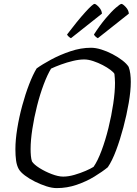

<svg xmlns="http://www.w3.org/2000/svg" viewBox="-20 -965 702 985"><path d="M271 0Q247 0 217.5 -9.5Q188 -19 159 -33.5Q130 -48 107.5 -65Q85 -82 76 -98Q66 -116 62.5 -141.5Q59 -167 59 -199Q59 -247 68.5 -305.5Q78 -364 94 -423Q110 -482 129.5 -532.5Q149 -583 168 -614Q197 -635 242.5 -659.5Q288 -684 341.5 -702Q395 -720 447 -720Q471 -720 500 -711Q529 -702 557.5 -687Q586 -672 608 -655Q630 -638 640 -622Q646 -606 648.5 -586Q651 -566 651 -545Q651 -499 640.5 -437.5Q630 -376 613 -312Q596 -248 575.5 -193.5Q555 -139 533 -107Q505 -84 464 -59Q423 -34 373.5 -17Q324 0 271 0ZM304 -59Q331 -59 362 -68Q393 -77 419.5 -88.5Q446 -100 460 -109Q481 -139 501 -192.5Q521 -246 536.5 -309Q552 -372 561 -433Q570 -494 570 -540Q570 -552 569 -564Q568 -576 567 -586Q563 -594 546.5 -606.5Q530 -619 507 -631Q484 -643 458.5 -651.5Q433 -660 412 -660Q386 -660 354.5 -652.5Q323 -645 293 -634Q263 -623 242 -613Q223 -582 204 -531.5Q185 -481 170 -421.5Q155 -362 146 -303.5Q137 -245 137 -200Q137 -182 138.5 -165.5Q140 -149 144 -137Q154 -121 182.5 -103Q211 -85 245 -72Q279 -59 304 -59ZM482 -769Q476 -772 470 -777.5Q464 -783 462 -788Q492 -835 522 -870.5Q552 -906 574.5 -925.5Q597 -945 603 -945Q610 -945 625 -929Q640 -913 641 -895ZM344 -769Q338 -772 332 -777.5Q326 -783 324 -788Q378 -859 417 -902Q456 -945 465 -945Q472 -945 487 -929Q502 -913 503 -895Z"/></svg>

Font: Texturina 72pt 72pt Light
Style: Italic
Weight: 300
Italic angle: -11°
Designer: Guillermo Torres Carreño
Foundry: Omnibus-Type
Version: Version 1.002; ttfautohint (v1.8.3)